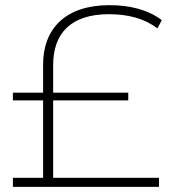

<svg xmlns="http://www.w3.org/2000/svg" viewBox="-20 -724 665 744"><path d="M477 -365H186V-472C186 -595 255 -669 402 -669C475 -669 539 -653 590 -614L607 -646C554 -686 484 -704 404 -704C232 -704 147 -611 147 -474V-365H30V-335H147V-35H30V0H596V-35H186V-335H477Z"/></svg>

Font: Montserrat-Alt1 ExtLt
Style: Regular
Weight: 200
Designer: Differentunic
Foundry: Differentunic
Version: Version 7.222